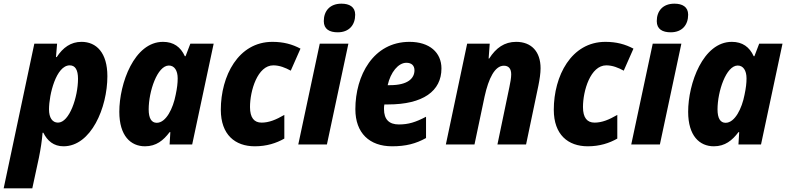

<svg xmlns="http://www.w3.org/2000/svg" viewBox="-65 -787 4288 1046"><path d="M-45 239H111L147 72C157 22 163 -17 167 -64H171C193 -20 227 10 281 10C431 10 520 -200 520 -372C520 -500 460 -559 379 -559C321 -559 278 -528 244 -476H240L246 -549H122ZM251 -119C220 -119 202 -146 202 -191C202 -272 241 -431 315 -431C345 -431 360 -406 360 -358C360 -258 313 -119 251 -119Z M725 10C786 10 825 -22 859 -67H863L859 0H982L1099 -549H972L946 -481H942C919 -531 881 -559 823 -559C666 -559 585 -332 585 -178C585 -47 647 10 725 10ZM789 -118C760 -118 745 -143 745 -191C745 -289 792 -430 855 -430C885 -430 903 -403 903 -360C903 -334 900 -308 892 -270C878 -197 840 -118 789 -118Z M1323 10C1388 10 1440 -7 1484 -32V-161C1439 -135 1401 -119 1360 -119C1320 -119 1297 -145 1297 -204C1297 -293 1338 -431 1424 -431C1458 -431 1490 -418 1519 -402L1572 -522C1527 -546 1479 -559 1419 -559C1233 -559 1138 -373 1138 -189C1138 -53 1216 10 1323 10Z M1775 -611C1837 -611 1870 -651 1870 -707C1870 -750 1838 -767 1795 -767C1732 -767 1699 -727 1699 -672C1699 -628 1730 -611 1775 -611ZM1560 0H1716L1833 -549H1677Z M2071 10C2146 10 2200 -4 2256 -35V-151C2199 -121 2160 -109 2108 -109C2055 -109 2027 -136 2027 -193C2027 -201 2027 -209 2029 -218H2049C2240 -218 2340 -291 2340 -414C2340 -501 2275 -559 2166 -559C1968 -559 1871 -375 1871 -192C1871 -62 1948 10 2071 10ZM2060 -323H2047C2063 -394 2105 -445 2149 -445C2177 -445 2193 -430 2193 -404C2193 -361 2158 -323 2060 -323Z M2364 0H2520L2575 -261C2597 -361 2631 -429 2680 -429C2706 -429 2720 -413 2720 -382C2720 -362 2715 -336 2710 -312L2645 0H2801L2868 -320C2875 -355 2880 -388 2880 -415C2880 -506 2830 -559 2747 -559C2683 -559 2637 -526 2600 -468H2597L2603 -549H2480Z M3137 10C3202 10 3254 -7 3298 -32V-161C3253 -135 3215 -119 3174 -119C3134 -119 3111 -145 3111 -204C3111 -293 3152 -431 3238 -431C3272 -431 3304 -418 3333 -402L3386 -522C3341 -546 3293 -559 3233 -559C3047 -559 2952 -373 2952 -189C2952 -53 3030 10 3137 10Z M3589 -611C3651 -611 3684 -651 3684 -707C3684 -750 3652 -767 3609 -767C3546 -767 3513 -727 3513 -672C3513 -628 3544 -611 3589 -611ZM3374 0H3530L3647 -549H3491Z M3824 10C3885 10 3924 -22 3958 -67H3962L3958 0H4081L4198 -549H4071L4045 -481H4041C4018 -531 3980 -559 3922 -559C3765 -559 3684 -332 3684 -178C3684 -47 3746 10 3824 10ZM3888 -118C3859 -118 3844 -143 3844 -191C3844 -289 3891 -430 3954 -430C3984 -430 4002 -403 4002 -360C4002 -334 3999 -308 3991 -270C3977 -197 3939 -118 3888 -118Z"/></svg>

Font: Noto Sans SemiCondensed ExtraBold
Style: Italic
Weight: 800
Width: 4
Italic angle: -12°
Designer: Monotype Design Team
Foundry: Monotype Imaging Inc.
Version: Version 2.013